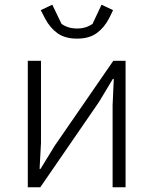

<svg xmlns="http://www.w3.org/2000/svg" viewBox="-20 -795 652 815"><path d="M171 -717 153 -752 202 -775 241 -694Q268 -674 307 -674Q346 -674 373 -694L411 -775L460 -752L443 -717Q422 -677 390 -654Q358 -631 307 -631Q256 -631 224 -654Q192 -677 171 -717ZM98 0V-537H154V-188L148 -78H152L212 -176L461 -537H513V0H458V-349L463 -460H459L400 -362L151 0Z"/></svg>

Font: IBM Plex Sans JP Light
Style: Regular
Weight: 300
Designer: Mike Abbink; Paul van der Laan; Pieter van Rosmalen; Wujin Sim; Yejin Wi; Jinhee Kim; Boomi Park; Yona Kim; Kichan Ma
Foundry: Sandoll Inc.
Version: Version 1.002